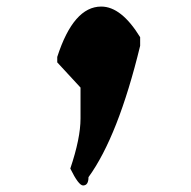

<svg xmlns="http://www.w3.org/2000/svg" viewBox="-20 -276 584 588"><path d="M290 -255.9Q351.6 -255.9 409.2 -162.1V-135.7Q341.8 141.6 251 266.6Q251 292 234.4 292Q220.7 292 195.3 240.2Q226.6 147.5 226.6 86.9V-7.8L155.3 -85V-101.6Q205.1 -255.9 290 -255.9Z"/></svg>

Font: EG Dragon Caps 
Style: Regular
Weight: 400
Designer: Bill Roach / W.K. Roach
Version: Version 1.00 April 18, 2012, initial release